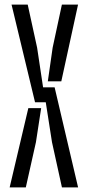

<svg xmlns="http://www.w3.org/2000/svg" viewBox="-20 -820 385 840"><path d="M22.2 0 103.9 -346.8H160.1L137.2 -197.8L92.9 0ZM30.5 -800H101.2L142.4 -611.4L168.5 -437.8H219L321.7 0H251L207.5 -197.8L180.2 -372.6H133.3ZM189.2 -464.1 210.3 -611.4 250.8 -800H321.5L248.2 -464.1Z"/></svg>

Font: Big Shoulders Stencil Thin
Style: Regular
Weight: 100
Designer: Patric King
Foundry: XO Type Co
Version: Version 2.001